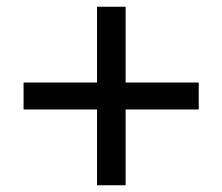

<svg xmlns="http://www.w3.org/2000/svg" viewBox="-20 -550 660 570"><path d="M268 -305V-530H353V-305H570V-225H353V0H268V-225H50V-305Z"/></svg>

Font: Bitter
Style: Regular
Weight: 400
Designer: Sol Matas
Foundry: Sol Matas
Version: Version 1.300;PS 001.300;hotconv 1.0.70;makeotf.lib2.5.58329